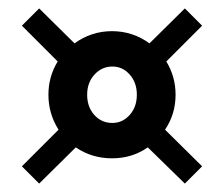

<svg xmlns="http://www.w3.org/2000/svg" viewBox="-20 -491 532 456"><path d="M95 -266Q95 -309 117 -345L32 -430L73 -471L157 -388Q176 -402 198.5 -409.5Q221 -417 246 -417Q271 -417 293.5 -409.5Q316 -402 335 -388L419 -471L460 -430L375 -345Q397 -309 397 -266Q397 -220 372 -183L460 -96L419 -55L331 -141Q294 -115 246 -115Q198 -115 160 -141L73 -55L32 -96L119 -183Q95 -221 95 -266ZM187 -266Q187 -237 204 -218Q221 -199 247 -199Q271 -199 288 -218Q305 -237 305 -266Q305 -295 288 -314Q271 -333 247 -333Q222 -333 204.5 -314Q187 -295 187 -266Z"/></svg>

Font: Zilla Slab SemiBold
Style: Regular
Weight: 600
Designer: Typotheque.com
Foundry: Typotheque type foundry
Version: Version 1.1; 2017